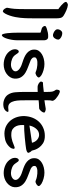

<svg xmlns="http://www.w3.org/2000/svg" viewBox="646 -1380 766 2111"><g transform="rotate(90 1029.5 -324.0)"><path d="M74 -582Q72 -583 59.5 -592Q47 -601 32.5 -614Q18 -627 6 -641Q-6 -655 -6 -667Q-6 -669 -2.5 -672.5Q1 -676 6.5 -679.5Q12 -683 17.5 -685Q23 -687 28 -687Q40 -686 55.5 -681.5Q71 -677 87.5 -670Q104 -663 119 -655Q134 -647 145 -640Q165 -627 170 -607.5Q175 -588 175 -564V-347Q175 -302 174.5 -256Q174 -210 169 -162Q167 -139 161 -108.5Q155 -78 145.5 -49.5Q136 -21 124 1Q112 23 100 28Q91 28 83 22Q75 16 69.5 7.5Q64 -1 61 -9Q58 -17 59 -21Q63 -44 66 -60.5Q69 -77 70.5 -99Q72 -121 73 -154Q74 -187 74 -244Z M333 -378Q333 -384 331.5 -385.5Q330 -387 328 -388Q318 -391 304 -394.5Q290 -398 283 -401Q273 -406 266 -415.5Q259 -425 259 -435Q259 -442 270 -447.5Q281 -453 288 -455Q313 -463 334 -467Q355 -471 379 -470Q391 -470 398.5 -465Q406 -460 409.5 -453.5Q413 -447 414.5 -440.5Q416 -434 416 -430V-123Q416 -99 411 -70.5Q406 -42 398.5 -17.5Q391 7 380.5 23Q370 39 360 39Q351 39 346 20.5Q341 2 338 -24Q335 -50 334 -77Q333 -104 333 -122ZM365 -523Q354 -521 334.5 -529.5Q315 -538 303 -552Q295 -561 295.5 -573.5Q296 -586 301.5 -597.5Q307 -609 316.5 -617Q326 -625 337 -625Q349 -625 361.5 -621.5Q374 -618 384.5 -611.5Q395 -605 402 -597Q409 -589 409 -580Q409 -563 396 -544Q383 -525 365 -523Z M519 -325Q520 -349 534 -368.5Q548 -388 570.5 -401.5Q593 -415 621 -422Q649 -429 678 -429Q710 -429 743.5 -419.5Q777 -410 800 -396Q808 -391 818 -381Q828 -371 825 -362Q824 -358 818 -351.5Q812 -345 803.5 -340Q795 -335 785 -332Q775 -329 766 -333Q741 -343 724 -346Q707 -349 688 -351Q650 -354 628 -346Q606 -338 604 -324Q602 -307 612.5 -295.5Q623 -284 636 -278Q671 -263 706.5 -250.5Q742 -238 771 -221Q803 -202 821.5 -173Q840 -144 838 -100Q836 -74 822 -52Q808 -30 786.5 -14Q765 2 738 10.5Q711 19 683 19Q633 19 590.5 -2Q548 -23 526 -63Q520 -73 517 -87Q514 -101 515.5 -113.5Q517 -126 522.5 -135.5Q528 -145 538 -147Q548 -149 556.5 -138Q565 -127 577 -109Q593 -85 622 -73.5Q651 -62 678 -61Q710 -60 732 -73.5Q754 -87 757 -104Q760 -121 750 -135Q740 -149 724 -159.5Q708 -170 689.5 -177Q671 -184 658 -188Q629 -197 603 -208.5Q577 -220 558 -236Q539 -252 528 -273.5Q517 -295 519 -325Z M984 -466Q984 -497 980.5 -515Q977 -533 963 -552Q960 -555 959.5 -561.5Q959 -568 960 -575Q961 -582 964 -588Q967 -594 971 -597Q979 -601 995 -594.5Q1011 -588 1027.5 -577.5Q1044 -567 1057 -555.5Q1070 -544 1073 -538Q1082 -527 1082 -515Q1077 -497 1076.5 -483.5Q1076 -470 1076 -452V-429Q1099 -432 1121 -435.5Q1143 -439 1166 -443Q1172 -444 1179.5 -443Q1187 -442 1194 -439.5Q1201 -437 1206 -433.5Q1211 -430 1211 -427Q1211 -419 1206.5 -409.5Q1202 -400 1194.5 -391.5Q1187 -383 1178.5 -377Q1170 -371 1163 -371Q1134 -371 1107 -368L1076 -365V-233Q1076 -198 1077 -162.5Q1078 -127 1085 -97.5Q1092 -68 1108 -49.5Q1124 -31 1154 -31Q1161 -31 1169.5 -32Q1178 -33 1185.5 -33.5Q1193 -34 1198.5 -32.5Q1204 -31 1204 -26Q1204 -22 1200.5 -15Q1197 -8 1189.5 -0.5Q1182 7 1169.5 13.5Q1157 20 1140 22Q1102 27 1067.5 13Q1033 -1 1016 -26Q992 -60 988 -108Q984 -156 984 -229V-355Q970 -354 956 -354Q942 -354 926 -354Q920 -354 910.5 -357Q901 -360 892 -365.5Q883 -371 876.5 -378Q870 -385 870 -393Q871 -399 874.5 -405.5Q878 -412 881 -413Q890 -413 900 -413.5Q910 -414 920 -415L984 -422Z M1441 11Q1389 10 1350.5 -12.5Q1312 -35 1288 -70.5Q1264 -106 1255 -149.5Q1246 -193 1252 -235Q1258 -281 1277.5 -319Q1297 -357 1327 -383Q1357 -409 1397 -422.5Q1437 -436 1484 -433Q1524 -430 1551 -412Q1578 -394 1595 -371Q1612 -348 1620 -325Q1628 -302 1630 -290Q1640 -282 1647 -269Q1654 -256 1654 -251Q1651 -236 1613 -228Q1598 -225 1563 -221Q1528 -217 1487.5 -213Q1447 -209 1408.5 -207Q1370 -205 1349 -206Q1347 -187 1349 -163Q1351 -139 1361 -117.5Q1371 -96 1391 -81Q1411 -66 1445 -65Q1467 -63 1492.5 -68Q1518 -73 1528 -77Q1566 -90 1583 -98Q1600 -106 1607 -98Q1613 -92 1605.5 -71Q1598 -50 1568 -26Q1538 -3 1503 4Q1468 11 1441 11ZM1543 -292Q1540 -307 1531.5 -322.5Q1523 -338 1509.5 -349.5Q1496 -361 1478.5 -367Q1461 -373 1441 -369Q1422 -366 1407.5 -355Q1393 -344 1382 -329Q1371 -314 1364 -297Q1357 -280 1354 -264Q1408 -272 1453 -279Q1498 -286 1543 -292Z M1713 -325Q1714 -349 1728 -368.5Q1742 -388 1764.5 -401.5Q1787 -415 1815 -422Q1843 -429 1872 -429Q1904 -429 1937.5 -419.5Q1971 -410 1994 -396Q2002 -391 2012 -381Q2022 -371 2019 -362Q2018 -358 2012 -351.5Q2006 -345 1997.5 -340Q1989 -335 1979 -332Q1969 -329 1960 -333Q1935 -343 1918 -346Q1901 -349 1882 -351Q1844 -354 1822 -346Q1800 -338 1798 -324Q1796 -307 1806.5 -295.5Q1817 -284 1830 -278Q1865 -263 1900.5 -250.5Q1936 -238 1965 -221Q1997 -202 2015.5 -173Q2034 -144 2032 -100Q2030 -74 2016 -52Q2002 -30 1980.5 -14Q1959 2 1932 10.5Q1905 19 1877 19Q1827 19 1784.5 -2Q1742 -23 1720 -63Q1714 -73 1711 -87Q1708 -101 1709.5 -113.5Q1711 -126 1716.5 -135.5Q1722 -145 1732 -147Q1742 -149 1750.5 -138Q1759 -127 1771 -109Q1787 -85 1816 -73.5Q1845 -62 1872 -61Q1904 -60 1926 -73.5Q1948 -87 1951 -104Q1954 -121 1944 -135Q1934 -149 1918 -159.5Q1902 -170 1883.5 -177Q1865 -184 1852 -188Q1823 -197 1797 -208.5Q1771 -220 1752 -236Q1733 -252 1722 -273.5Q1711 -295 1713 -325Z"/></g></svg>

Font: Yeon Sung
Style: Regular
Weight: 400
Version: Version 1.001